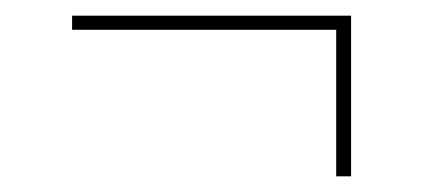

<svg xmlns="http://www.w3.org/2000/svg" viewBox="-20 -369 540 245"><path d="M428 -144H409V-331H72V-349H428Z"/></svg>

Font: Iosevka Thin
Style: Regular
Weight: 100
Monospace: yes
Designer: Belleve Invis
Foundry: Belleve Invis
Version: Version 32.5.0; ttfautohint (v1.8.4)